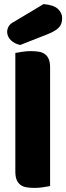

<svg xmlns="http://www.w3.org/2000/svg" viewBox="-20 -911 324 939"><path d="M225 -1Q214 1 192.5 4.5Q171 8 149 8Q127 8 109.5 5Q92 2 80 -7Q68 -16 61.5 -31.5Q55 -47 55 -72V-652Q66 -654 87.5 -657.5Q109 -661 131 -661Q153 -661 170.5 -658Q188 -655 200 -646Q212 -637 218.5 -621.5Q225 -606 225 -581ZM193 -891Q242 -887 263 -867.5Q284 -848 284 -822Q284 -793 267.5 -776Q251 -759 216 -745L79 -691Q50 -697 32.5 -715Q15 -733 15 -755Q15 -769 22.5 -782Q30 -795 46 -803Z"/></svg>

Font: Baloo Chettan
Style: Regular
Weight: 400
Designer: Maithili Shingre and Ek Type
Foundry: Ek Type
Version: Version 1.443;PS 1.000;hotconv 16.6.51;makeotf.lib2.5.65220;